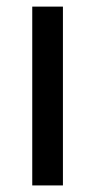

<svg xmlns="http://www.w3.org/2000/svg" viewBox="-20 -564 294 584"><path d="M171.4 0H78.1V-543.9H171.4Z"/></svg>

Font: Roboto2
Style: Regular
Weight: 400
Designer: Google
Foundry: Google
Version: Version 2.000981-w3; 2014; ttfautohint (v1.1) -l 5 -r 24 -G 